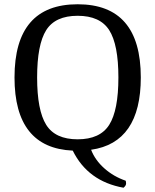

<svg xmlns="http://www.w3.org/2000/svg" viewBox="-20 -701 728 900"><path d="M48 -338Q48 -681 344 -681Q640 -681 640 -338Q640 -32 407 1Q426 50 469.5 88.5Q513 127 569 146Q571 150 571 159.5Q571 169 559 179Q392 149 321 5Q48 -7 48 -338ZM196.5 -116Q239 -48 344 -48Q449 -48 492 -116Q535 -184 535 -338Q535 -492 492 -559.5Q449 -627 344 -627Q239 -627 196.5 -559.5Q154 -492 154 -338Q154 -184 196.5 -116Z"/></svg>

Font: Cambo
Style: Regular
Weight: 400
Designer: Carolina Giovagnoli, Andres Torresi
Foundry: Carolina Giovagnoli, Andres Torresi
Version: Version 2.001